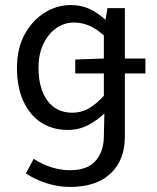

<svg xmlns="http://www.w3.org/2000/svg" viewBox="-20 -518 618 758"><path d="M277 -228V-283L390 -287H554V-228ZM257 220Q211 220 166 206Q121 192 82 167L113 109Q148 132 185 143Q222 154 257 154Q324 154 356.5 118Q389 82 390 22L392 -70Q364 -43 327.5 -24Q291 -5 248 -5Q187 -5 142 -34.5Q97 -64 72 -119Q47 -174 47 -250Q47 -326 77 -381.5Q107 -437 155.5 -467.5Q204 -498 259 -498Q300 -498 332 -483.5Q364 -469 395 -441H397L404 -486H473V21Q473 114 416.5 167Q360 220 257 220ZM266 -73Q300 -73 329.5 -89.5Q359 -106 390 -140V-378Q359 -406 330.5 -417.5Q302 -429 272 -429Q233 -429 201 -406Q169 -383 150.5 -343Q132 -303 132 -251Q132 -169 167 -121Q202 -73 266 -73Z"/></svg>

Font: Mada
Style: Regular
Weight: 400
Designer: Khaled Hosny
Version: Version 1.5